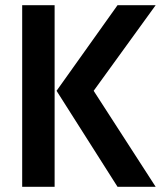

<svg xmlns="http://www.w3.org/2000/svg" viewBox="-20 -720 620 740"><path d="M433 0 198 -370 433 -700H580L341 -370L580 0ZM65.5 0V-700H190.5V0Z"/></svg>

Font: Cabin
Style: Bold
Weight: 700
Width: 4
Designer: Pablo Impallari
Foundry: Pablo Impallari. http://www.impallari.com Igino Marini. http://www.ikern.com
Version: Version 3.001